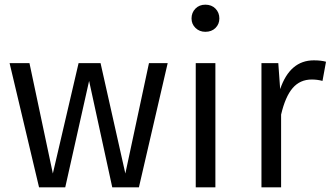

<svg xmlns="http://www.w3.org/2000/svg" viewBox="-20 -801 1425 821"><path d="M697 -531 574 0H460L361 -455L259 0H147L21 -531H106L206 -59L316 -531H410L516 -59L617 -531Z M858 -781Q885 -781 901.5 -764Q918 -747 918 -722Q918 -698 901.5 -681.5Q885 -665 858 -665Q833 -665 816 -681.5Q799 -698 799 -722Q799 -747 815.5 -764Q832 -781 858 -781ZM901 -531V0H817V-531Z M1322 -543Q1353 -543 1374 -537L1359 -455Q1337 -461 1313 -461Q1263 -461 1231.5 -424.5Q1200 -388 1182 -311V0H1098V-531H1170L1178 -420Q1220 -543 1322 -543Z"/></svg>

Font: Sedus Text
Style: Regular
Weight: 400
Designer: TypeMates
Foundry: TypeMates, Runge Thomsen GbR
Version: Version 4.202;PS 004.202;hotconv 1.0.88;makeotf.lib2.5.64775